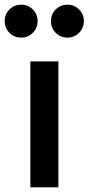

<svg xmlns="http://www.w3.org/2000/svg" viewBox="-56 -802 379 822"><path d="M74 0V-539H194V0ZM35 -641Q5 -641 -15.5 -661.5Q-36 -682 -36 -712Q-36 -741 -15.5 -761.5Q5 -782 35 -782Q64 -782 84.5 -761.5Q105 -741 105 -712Q105 -682 84.5 -661.5Q64 -641 35 -641ZM233 -641Q203 -641 182.5 -661.5Q162 -682 162 -712Q162 -741 182.5 -761.5Q203 -782 233 -782Q262 -782 282.5 -761.5Q303 -741 303 -712Q303 -682 282.5 -661.5Q262 -641 233 -641Z"/></svg>

Font: Plus Jakarta Display Medium
Style: Regular
Weight: 500
Designer: Gumpita Rahayu
Foundry: Tokotype Studio
Version: Version 1.000